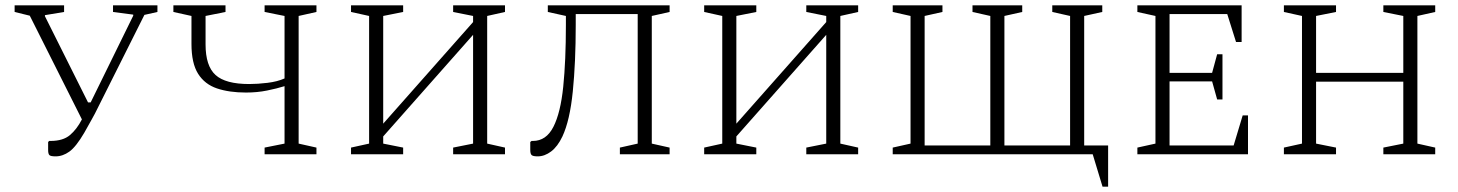

<svg xmlns="http://www.w3.org/2000/svg" viewBox="-20 -580 5482 722"><path d="M297 -81Q266 -28 241 -10Q216 8 189 8Q170 8 165.5 3Q161 -2 161 -16V-46L165 -50H170Q217 -50 243 -72Q269 -94 288 -131L92 -521L35 -535V-560H221V-535L149 -523V-519L311 -195H321L481 -521V-525L405 -535V-560H572V-535L523 -524L337 -153Q333 -146 325 -131Q317 -116 308.5 -101.5Q300 -87 297 -81Z M975 0V-25L1050 -40V-256Q1021 -247 984 -239.5Q947 -232 905 -232Q842 -232 796 -247.5Q750 -263 725 -302.5Q700 -342 700 -415V-520L632 -535V-560H828V-535L753 -520V-413Q753 -332 790.5 -298Q828 -264 917 -264Q949 -264 986 -268.5Q1023 -273 1050 -285V-520L975 -535V-560H1170V-535L1103 -520V-40L1170 -25V0Z M1300 0V-25L1368 -40V-520L1300 -535V-560H1496V-535L1421 -520V-115L1759 -497V-520L1684 -535V-560H1879V-535L1812 -520V-40L1879 -25V0H1684V-25L1759 -40V-449L1421 -67V-40L1496 -25V0Z M2311 0V-25L2378 -40V-527H2145V-486Q2145 -346 2134 -236.5Q2123 -127 2095 -67Q2077 -29 2052.5 -10.5Q2028 8 2002 8Q1984 8 1979 3Q1974 -2 1974 -16V-46L1979 -50H1984Q2034 -50 2061 -103Q2088 -156 2098 -254Q2108 -352 2108 -486V-520L2040 -535V-560H2498V-535L2431 -520V-40L2498 -25V0Z M2628 0V-25L2696 -40V-520L2628 -535V-560H2824V-535L2749 -520V-115L3087 -497V-520L3012 -535V-560H3207V-535L3140 -520V-40L3207 -25V0H3012V-25L3087 -40V-449L2749 -67V-40L2824 -25V0Z M3524 -560V-535L3457 -520V-33H3704V-520L3637 -535V-560H3824V-535L3757 -520V-33H4004V-520L3937 -535V-560H4125V-535L4057 -520V-33H4147V122H4126L4089 0H3337V-25L3404 -40V-520L3337 -535V-560Z M4257 0V-25L4325 -40V-520L4257 -535V-560H4649V-422H4628L4595 -527H4378V-306H4538L4557 -376H4577V-206H4557L4538 -274H4378V-33H4619L4653 -146H4673V0Z M4808 0V-25L4876 -40V-520L4808 -535V-560H5004V-535L4929 -520V-306H5257V-520L5182 -535V-560H5377V-535L5310 -520V-40L5377 -25V0H5182V-25L5257 -40V-273H4929V-40L5004 -25V0Z"/></svg>

Font: Spectral SC ExtraLight
Style: Regular
Weight: 275
Designer: Jean-Baptiste Levee
Foundry: Production Type
Version: Version 2.001